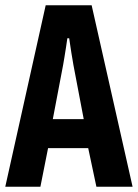

<svg xmlns="http://www.w3.org/2000/svg" viewBox="-20 -707 522 727"><path d="M0 0 153 -687H327L482 0H345L314 -146H162L133 0ZM180 -256H297L258 -461Q257 -467 255 -479Q253 -491 250.5 -505.5Q248 -520 246 -535Q244 -550 242 -562H235Q233 -547 230 -528Q227 -509 224 -490.5Q221 -472 219 -461Z"/></svg>

Font: Archivo ExtraCondensed
Style: Bold
Weight: 700
Width: 2
Designer: Hector Gatti
Foundry: Omnibus-Type
Version: Version 2.001